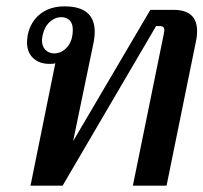

<svg xmlns="http://www.w3.org/2000/svg" viewBox="-20 -584 640 604"><path d="M154 -385Q150 -383 136 -383Q104 -383 84.5 -401Q65 -419 65 -451Q65 -457 67 -473Q76 -516 106.5 -540Q137 -564 183 -564Q278 -564 278 -484Q278 -470 275 -453L210 -140L453 -553H526Q600 -553 600 -486Q600 -469 596 -452L504 0H398L495 -476Q497 -486 497 -489Q497 -502 484 -502H471L177 0H76ZM209 -491Q209 -510 199 -520Q189 -530 173 -530Q153 -530 136.5 -515Q120 -500 114 -473Q112 -461 112 -457Q112 -438 123 -427Q134 -416 150 -416Q174 -416 191.5 -436Q209 -456 209 -491Z"/></svg>

Font: Trirong Medium
Style: Italic
Weight: 500
Italic angle: -12°
Designer: Katatrad Team
Foundry: CadsonDemak
Version: Version 1.001